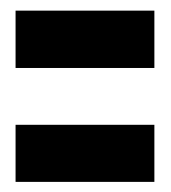

<svg xmlns="http://www.w3.org/2000/svg" viewBox="-20 -428 330 370"><path d="M10 -297V-407.5H277.5V-297ZM10 -77.5V-187.5H277.5V-77.5Z"/></svg>

Font: Anybody ExtraBold
Style: Regular
Weight: 800
Designer: Tyler Finck
Foundry: Etcetera Type Company
Version: Version 1.010; ttfautohint (v1.8.3) -l 8 -r 50 -G 200 -x 14 